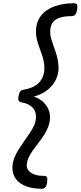

<svg xmlns="http://www.w3.org/2000/svg" viewBox="-20 -1095 500 1190"><path d="M438 -1075Q455 -1075 458 -1064.5Q461 -1054 458 -1035Q454 -1013 446.5 -1004Q439 -995 424 -995Q381 -995 351 -985.5Q321 -976 306 -954.5Q291 -933 291 -897Q291 -878 296.5 -858Q302 -838 309.5 -817Q317 -796 324.5 -774Q332 -752 337 -728Q342 -704 343 -677Q343 -635 325 -599Q307 -563 273 -536.5Q239 -510 189 -496Q220 -487 242.5 -467.5Q265 -448 277.5 -423Q290 -398 290 -370Q290 -339 279.5 -311Q269 -283 252.5 -257.5Q236 -232 217.5 -208.5Q199 -185 182.5 -161.5Q166 -138 156 -115Q146 -92 146 -68Q146 -42 173 -23.5Q200 -5 252 -5Q268 -5 271.5 4.5Q275 14 272 35Q269 57 261 66Q253 75 238 75Q187 75 146 61Q105 47 81 17.5Q57 -12 57 -56Q57 -85 67.5 -113Q78 -141 95 -168Q112 -195 130 -220.5Q148 -246 165 -271Q182 -296 192.5 -320.5Q203 -345 203 -370Q203 -395 193 -413Q183 -431 163.5 -443Q144 -455 116 -460Q100 -463 95.5 -471Q91 -479 95 -500Q100 -523 106.5 -530Q113 -537 129 -540Q169 -546 197.5 -563.5Q226 -581 241 -609.5Q256 -638 255 -677Q255 -701 249.5 -723Q244 -745 236.5 -765.5Q229 -786 221.5 -807.5Q214 -829 208.5 -851Q203 -873 203 -898Q203 -958 234 -997.5Q265 -1037 318.5 -1056Q372 -1075 438 -1075Z"/></svg>

Font: Playwrite ZA
Style: Regular
Weight: 400
Designer: Veronika Burian, José Scaglione
Foundry: TypeTogether
Version: Version 1.002